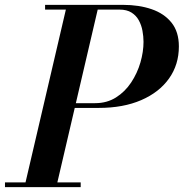

<svg xmlns="http://www.w3.org/2000/svg" viewBox="-62 -770 756 790"><path d="M199.5 -326 204.5 -345.5H329.5Q378 -345.5 415.2 -369Q452.5 -392.5 477.8 -430.8Q503 -469 515.8 -513Q528.5 -557 528.5 -598Q528.5 -620 524.2 -643.2Q520 -666.5 509.2 -686.2Q498.5 -706 479.2 -718.2Q460 -730.5 429.5 -730.5H340L174 -19.5H270V0H-41.5V-19.5H43L209 -730.5H123.5V-750H444.5Q510 -750 561.8 -732.2Q613.5 -714.5 643.8 -676.8Q674 -639 674 -579Q674 -504 633.5 -447Q593 -390 519 -358Q445 -326 344.5 -326Z"/></svg>

Font: Bodoni Moda 11pt SemiBold
Style: Italic
Weight: 600
Italic angle: -13°
Designer: Owen Earl
Foundry: indestructible type
Version: Version 2.004